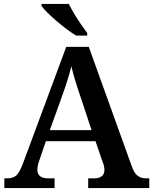

<svg xmlns="http://www.w3.org/2000/svg" viewBox="-20 -951 775 971"><path d="M2 0V-49H17Q45 -49 62 -63.5Q79 -78 96 -124L315 -714H429L645 -114Q658 -76 675.5 -62.5Q693 -49 719 -49H735V0H426V-49H459Q479 -49 493.5 -59Q508 -69 508 -91Q508 -102 505.5 -112.5Q503 -123 499 -132L463 -237H212L180 -143Q175 -131 172 -116.5Q169 -102 169 -92Q169 -70 183.5 -59.5Q198 -49 222 -49H256V0ZM232 -293H443L387 -462Q374 -499 361.5 -540Q349 -581 341 -616Q333 -583 321 -545Q309 -507 295 -468ZM365 -771Q342 -785 316 -804.5Q290 -824 264.5 -846Q239 -868 219 -888Q199 -908 190 -921V-931H328Q339 -909 355 -882Q371 -855 389 -829Q407 -803 421 -784V-771Z"/></svg>

Font: Noto Serif Thai SemiBold
Style: Regular
Weight: 600
Designer: Monotype Design Team
Foundry: Monotype Imaging Inc.
Version: Version 2.001; ttfautohint (v1.8.4.7-5d5b)